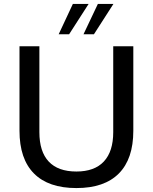

<svg xmlns="http://www.w3.org/2000/svg" viewBox="-20 -947 775 975"><path d="M79 -283V-712H180V-276Q180 -177 227.5 -126.5Q275 -76 368 -76Q460 -76 507.5 -127Q555 -178 555 -276V-712H657V-283Q657 -140 583.5 -66Q510 8 368 8Q226 8 152.5 -66Q79 -140 79 -283ZM278 -773 350 -927H430L331 -773ZM404 -773 477 -927H556L457 -773Z"/></svg>

Font: Muli SemiBold
Style: Regular
Weight: 600
Designer: Vernon Adams
Foundry: Vernon Adams
Version: Version 2.000